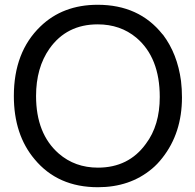

<svg xmlns="http://www.w3.org/2000/svg" viewBox="-20 -761 818 804"><path d="M389 -741Q562 -741 660 -618L661 -617L663 -615Q723 -535 738 -422Q740 -405 741 -388Q742 -371 742 -353Q742 -204 660 -100Q639 -73 616 -54Q524 23 390 23Q222 23 125 -94Q38 -197 38 -359Q38 -543 149 -650Q243 -741 389 -741ZM389 -659Q259 -659 187 -557Q131 -477 131 -359Q131 -201 226 -118Q294 -59 390 -59Q519 -59 591 -159Q649 -236 649 -355Q649 -520 551 -603Q484 -659 389 -659Z"/></svg>

Font: Ekushey Bangla
Style: Regular
Weight: 400
Designer: Al Mamun Sumon
Foundry: Al Mamun Sumon
Version: Version 1.0